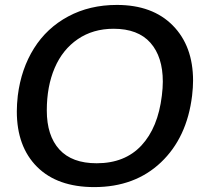

<svg xmlns="http://www.w3.org/2000/svg" viewBox="-20 -744 847 775"><path d="M168.9 -298.3Q168.9 -196.3 219.7 -140.6Q270.5 -85 370.1 -85Q483.9 -85 550.8 -156.7Q617.7 -228.5 633.3 -357.9Q637.2 -389.2 637.2 -414.6Q637.2 -514.6 587.2 -571.3Q537.1 -627.9 438.5 -627.9Q355.5 -627.9 293.9 -585.9Q232.4 -543.9 200.7 -469.7Q168.9 -395.5 168.9 -298.3ZM360.4 11.2Q211.9 11.2 129.9 -70.3Q47.9 -151.9 47.9 -294.4Q47.9 -322.8 51.8 -357.9Q65.4 -466.3 117.2 -548.8Q168.9 -631.3 255.4 -677.7Q341.8 -724.1 451.7 -724.1Q595.7 -724.1 677.5 -641.1Q759.3 -558.1 759.3 -418.5Q759.3 -391.6 755.4 -357.9Q734.9 -188.5 629.6 -88.6Q524.4 11.2 360.4 11.2Z"/></svg>

Font: Muli
Style: Semi-BoldItalic
Weight: 600
Italic angle: -7°
Designer: Vernon Adams
Foundry: newtypography
Version: Version 2.0; ttfautohint (v1.00rc1.2-2d82) -l 8 -r 50 -G 200